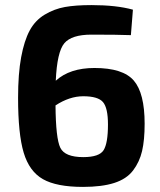

<svg xmlns="http://www.w3.org/2000/svg" viewBox="-20 -722 628 754"><path d="M502 -684 494 -584Q442 -586 339 -586Q261 -586 232.5 -552Q204 -518 199 -405Q254 -455 351 -455Q463 -455 505.5 -405.5Q548 -356 548 -236Q548 -172 538 -129Q528 -86 502.5 -52.5Q477 -19 428.5 -3.5Q380 12 306 12Q202 12 148.5 -18.5Q95 -49 73 -122.5Q51 -196 51 -338Q51 -432 63 -497Q75 -562 96.5 -602Q118 -642 155.5 -664.5Q193 -687 235 -694.5Q277 -702 339 -702Q437 -702 502 -684ZM307 -105Q370 -105 387 -132.5Q404 -160 404 -233Q404 -298 384.5 -321Q365 -344 307 -344Q253 -344 198 -308Q199 -178 217 -141.5Q235 -105 307 -105Z"/></svg>

Font: Exo 2.0
Style: Bold
Weight: 700
Designer: Natanael Gama
Version: Version 1.001;PS 001.001;hotconv 1.0.70;makeotf.lib2.5.58329